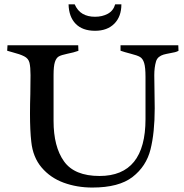

<svg xmlns="http://www.w3.org/2000/svg" viewBox="-20 -842 840 875"><path d="M337.4 -610.4Q317.4 -603 285.6 -596.7Q259.3 -591.3 247.8 -584.7Q236.3 -578.1 230.2 -559.3Q224.1 -540.5 224.1 -499.5V-291Q224.1 -173.3 271.7 -106.7Q319.3 -40 433.6 -40Q643.1 -40 643.1 -299.3V-491.2Q643.1 -534.7 637 -554.7Q630.9 -574.7 618.2 -582.3Q605.5 -589.8 575.7 -597.2Q547.4 -604.5 529.3 -610.8V-635.7H792.5L793.5 -610.4Q786.1 -606.4 777.6 -604.2Q769 -602.1 754.9 -599.6Q736.3 -596.2 725.1 -593Q713.9 -589.8 704.3 -582.3Q694.8 -574.7 690.9 -561.5Q683.1 -534.7 683.1 -499Q683.1 -475.6 684.1 -424.8Q685.1 -374 685.1 -348.6Q685.1 -237.3 665.8 -160.6Q646.5 -84 584.2 -35.6Q522 12.7 400.9 12.7Q330.6 12.7 270 -9.5Q209.5 -31.7 169.7 -78.6Q129.9 -125.5 122.6 -195.8Q116.7 -246.6 116.7 -324.2Q116.7 -369.1 118.2 -413.1Q119.1 -471.7 119.1 -500Q119.1 -536.1 114.3 -556.2Q109.4 -575.7 90.1 -585.4Q70.8 -595.2 38.1 -603.5Q22 -607.9 12.7 -610.8L14.2 -635.7H336.4ZM413.1 -765.6Q446.3 -765.6 471.4 -779.3Q496.6 -793 504.9 -822.3H533.2Q533.2 -766.6 501 -734.1Q468.8 -701.7 413.1 -701.7Q356 -701.7 325 -733.4Q293.9 -765.1 292.5 -822.3H320.3Q333.5 -792.5 356.7 -779.1Q379.9 -765.6 413.1 -765.6Z"/></svg>

Font: Radley
Style: Regular
Weight: 400
Designer: Vernon Adams
Foundry: Vernon Adams
Version: Version 1.003; ttfautohint (v1.6)